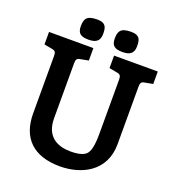

<svg xmlns="http://www.w3.org/2000/svg" viewBox="-157 -1011 1040 1143"><g transform="rotate(20 362.5 -439.0)"><path d="M630 -594C630 -619 634 -629 659 -632L707 -641V-720H430V-641L478 -632C503 -628 507 -619 507 -594V-256C507 -178 498 -136 475 -117C452 -99 415 -95 383 -95C302 -95 222 -127 222 -248V-594C222 -619 226 -629 251 -632L299 -641V-720H18V-641L66 -632C91 -628 95 -619 95 -594V-232C95 -77 183 10 352 10C483 10 630 -55 630 -232ZM325 -819C325 -862 317 -888 263 -888C195 -888 184 -862 184 -816C184 -770 208 -757 254 -757C300 -757 325 -773 325 -819ZM540 -819C540 -862 532 -888 478 -888C410 -888 399 -862 399 -816C399 -770 423 -757 469 -757C515 -757 540 -773 540 -819Z"/></g></svg>

Font: Enriqueta
Style: Bold
Weight: 700
Designer: Viviana Monsalve, Gustavo Ibarra
Foundry: Viviana Monsalve, Gustavo Ibarra
Version: Version 1.002